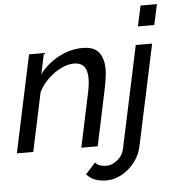

<svg xmlns="http://www.w3.org/2000/svg" viewBox="-60 -786 941 1027"><g transform="rotate(-5 410.5 -272.0)"><path d="M116 -522H196L172 -410Q213 -465 275.5 -498Q338 -531 403 -531Q466 -531 491.5 -497.5Q517 -464 517 -408Q517 -386 513.5 -362Q510 -338 505 -312L439 0H351L413 -292Q422 -336 422 -367Q422 -452 351 -452Q318 -452 281 -434Q244 -416 212 -385.5Q180 -355 160 -315L93 0H5ZM733 -730H821L797 -620H709ZM470 186Q437 186 410 176Q383 166 364 144L417 85Q428 98 444 103Q460 108 477 108Q507 108 536.5 84Q566 60 573 23L689 -522H777L662 17Q652 66 622 104.5Q592 143 552 164.5Q512 186 470 186Z"/></g></svg>

Font: Raleway Medium
Style: Italic
Weight: 500
Italic angle: -12°
Designer: Matt McInerney, Pablo Impallari, Rodrigo Fuenzalida
Foundry: Matt McInerney, Pablo Impallari, Rodrigo Fuenzalida
Version: Version 4.026